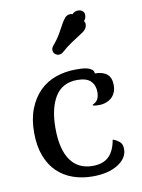

<svg xmlns="http://www.w3.org/2000/svg" viewBox="-84 -783 632 855"><g transform="rotate(-10 232.0 -355.5)"><path d="M274 -468Q284 -468 297.5 -467.5Q311 -467 323.5 -464Q336 -461 345 -454.5Q354 -448 354 -436Q389 -436 408.5 -420.5Q428 -405 428 -370Q428 -350 421 -335.5Q414 -321 403 -312Q392 -303 378 -298.5Q364 -294 350 -294Q344 -294 335.5 -294.5Q327 -295 321 -297V-301Q335 -306 343 -318.5Q351 -331 351 -353Q351 -383 332.5 -402Q314 -421 272 -421Q204 -421 171.5 -368.5Q139 -316 139 -226Q139 -131 173.5 -81.5Q208 -32 274 -32Q322 -32 347.5 -57.5Q373 -83 381 -131H385Q398 -126 411 -115.5Q424 -105 424 -82Q424 -41 380.5 -13.5Q337 14 266 14Q218 14 177 -0.5Q136 -15 106 -44Q76 -73 59 -118Q42 -163 42 -223Q42 -284 60 -330Q78 -376 109 -407Q140 -438 182.5 -453Q225 -468 274 -468ZM302 -713Q307 -719 314.5 -722Q322 -725 330 -725Q340 -725 348.5 -718.5Q357 -712 357 -700Q357 -684 347 -674Q352 -668 352 -659Q352 -648 345 -638Q340 -631 331 -625Q322 -619 308 -610Q294 -601 274.5 -588Q255 -575 230 -553Q222 -546 211 -546Q203 -546 195 -552Q186 -559 186 -572Q186 -580 192 -588Q215 -615 228 -638Q241 -661 250.5 -678.5Q260 -696 269 -705.5Q278 -715 293 -715Q299 -715 302 -713Z"/></g></svg>

Font: Milonga
Style: Regular
Weight: 400
Designer: Pablo Impallari, Brenda Gallo, Rodrigo Fuenzalida
Foundry: Pablo Impallari, Brenda Gallo, Rodrigo Fuenzalida
Version: Version 1.000; ttfautohint (v0.93) -l 8 -r 50 -G 200 -x 14 -